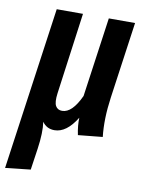

<svg xmlns="http://www.w3.org/2000/svg" viewBox="-96 -589 658 865"><g transform="rotate(10 233.0 -156.5)"><path d="M401.9 -179.2Q387.7 -79.1 397 2L285.2 13.2Q276.4 -28.8 277.8 -64.9Q231.9 9.8 176.8 9.8Q141.1 9.8 121.1 -19Q128.4 28.8 117.2 106L103 203.1L-12.2 215.8L92.8 -528.8H212.9L162.1 -155.8Q156.7 -114.7 166 -98.4Q175.3 -82 195.8 -82Q241.7 -82 279.8 -165L331.1 -528.8H451.2Z"/></g></svg>

Font: Fira Sans Compressed Medium
Style: Italic
Weight: 500
Width: 3
Italic angle: -8°
Designer: Carrois Corporate & Edenspiekermann AG
Foundry: Carrois Corporate GbR & Edenspiekermann AG
Version: Version 4.203;PS 004.203;hotconv 1.0.88;makeotf.lib2.5.64775